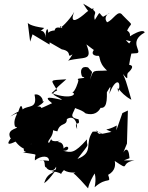

<svg xmlns="http://www.w3.org/2000/svg" viewBox="-20 -939 812 1051"><path d="M619 -252C557 -218 544 -240 590 -217C513 -200 524 -202 505 -226C567 -179 537 -225 487 -218C440 -151 497 -106 404 -69C482 -171 452 -125 456 -176C386 -97 369 -103 325 -114C368 -110 357 -155 328 -126C327 -182 268 -149 308 -169C224 -152 285 -217 248 -156C227 -171 301 -196 256 -280C220 -257 249 -227 294 -220C309 -273 346 -246 346 -287C380 -309 403 -280 402 -232C380 -286 423 -242 410 -286C347 -298 389 -322 393 -357C370 -345 419 -346 449 -318C539 -292 546 -401 535 -380C497 -368 489 -382 512 -354C555 -336 567 -362 565 -434C589 -475 587 -472 578 -424C612 -515 648 -501 627 -435C618 -488 628 -431 699 -393C666 -509 669 -496 653 -534C690 -487 670 -526 680 -540C668 -530 732 -579 687 -584C700 -678 726 -701 699 -690C662 -726 659 -721 696 -713C663 -669 640 -637 730 -648C761 -656 680 -710 772 -761C763 -794 641 -712 688 -729C713 -789 605 -783 671 -759C696 -829 722 -782 651 -856C626 -891 601 -829 566 -817C531 -861 627 -890 544 -847C517 -868 534 -885 499 -830C485 -878 540 -860 435 -919C454 -892 482 -836 492 -894C432 -870 433 -838 451 -870C415 -837 356 -796 386 -874C368 -837 296 -763 310 -796C352 -762 261 -825 282 -747C322 -786 246 -772 244 -758C243 -801 226 -771 231 -733C220 -802 177 -744 222 -786C145 -796 133 -812 132 -814L145 -711L158 -751L251 -695L252 -707L318 -669C392 -656 323 -605 401 -657C415 -721 367 -614 352 -607C441 -631 490 -601 453 -696C510 -652 514 -651 516 -655C559 -726 438 -642 511 -633C537 -640 509 -604 566 -553C489 -548 492 -563 473 -503C486 -562 492 -532 462 -570C426 -580 416 -554 429 -520C472 -507 388 -515 409 -501C410 -490 389 -434 375 -432C401 -430 379 -388 262 -429C321 -480 255 -429 343 -505C244 -498 258 -507 293 -444C240 -421 301 -411 320 -392C267 -403 207 -419 265 -374C158 -324 245 -364 167 -355C196 -345 259 -420 186 -364C242 -369 203 -432 169 -421C187 -340 133 -365 104 -340C96 -374 90 -364 70 -292C117 -317 122 -363 36 -301C112 -342 44 -303 62 -246C104 -235 8 -240 37 -183C57 -198 -16 -124 65 -164C77 -148 109 -114 144 -120C149 -183 160 -141 138 -101C162 -103 190 -175 118 -141C85 -89 169 -116 105 -105C203 -87 167 -105 171 -61C206 -89 251 -89 248 -57C197 -22 274 19 287 -28C292 18 241 -8 222 64C265 33 289 -24 314 -36C304 -50 227 -67 195 -59C249 -77 202 -1 250 -29C273 -32 328 -24 263 -2C352 10 290 32 330 -8C361 15 418 -1 380 11C384 2 460 90 462 92C477 25 529 -22 516 -36C459 7 526 -22 493 -32C465 -15 518 -13 498 86C569 23 590 73 572 18C611 -3 613 -36 608 -58C699 3 630 -47 716 -61C642 -62 649 -56 689 -73C684 -147 657 -119 647 -85L675 -153C677 -213 678 -274 680 -334L650 -320L617 -226Z"/></svg>

Font: Hussar Lance
Style: ExBdObl
Weight: 700
Foundry: Cannot Into Space Fonts, PlusOne Fonts
Version: Version 2.270